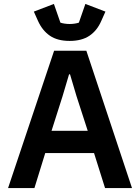

<svg xmlns="http://www.w3.org/2000/svg" viewBox="-20 -956 712 976"><path d="M651 0H514L458 -178H210L155 0H21L255 -698H419ZM426 -291 369 -467 336 -578H331L298 -467L242 -291ZM334 -748Q272 -748 233.5 -774.5Q195 -801 173 -850L152 -897L254 -936L287 -841Q295 -838 308 -836Q321 -834 334 -834Q347 -834 360 -836Q373 -838 381 -841L414 -936L516 -897L495 -850Q474 -801 435 -774.5Q396 -748 334 -748Z"/></svg>

Font: IBM Plex Sans SemiBold
Style: Regular
Weight: 600
Designer: Mike Abbink, Paul van der Laan, Pieter van Rosmalen
Foundry: Bold Monday
Version: Version 3.201